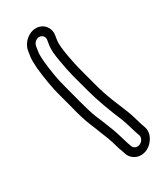

<svg xmlns="http://www.w3.org/2000/svg" viewBox="-218 -829 880 1040"><g transform="rotate(-30 222.0 -309.5)"><path d="M214 -665 209 -633C205 -608 208 -575 216 -531C233 -432 242 -412 268 -313C285 -249 318 -159 349 -87C363 -53 374 -3 387 30C395 49 381 69 366 76C346 86 326 76 321 63L313 41C306 20 290 -38 281 -61C263 -106 257 -124 235 -175C215 -222 184 -351 170 -402C163 -428 157 -454 153 -479C140 -555 136 -608 140 -633L145 -665C148 -684 165 -700 184 -700C203 -700 217 -684 214 -665ZM95 -665 90 -633C85 -597 90 -542 103 -464C115 -390 129 -354 150 -270C162 -221 175 -181 188 -150C210 -98 214 -82 233 -37C243 -13 256 42 266 64L273 85C286 119 332 146 383 121C419 103 453 54 435 7C430 -6 424 -24 418 -46C408 -85 389 -131 375 -164C348 -227 329 -283 317 -331C304 -380 294 -418 287 -444C279 -474 253 -594 259 -633L264 -665C271 -711 238 -750 192 -750C146 -750 102 -711 95 -665Z"/></g></svg>

Font: AppleStorm
Style: XbdOutIta
Weight: 800
Foundry: Cannot Into Space Fonts
Version: Version 1.01